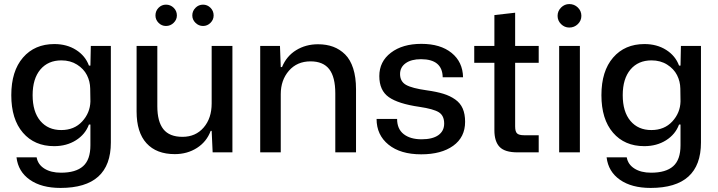

<svg xmlns="http://www.w3.org/2000/svg" viewBox="-20 -757 3570 954"><path d="M280.8 176.8Q186 176.8 128.2 136.2Q70.3 95.7 62 24.9H162.1Q168 60.1 200.4 80.6Q232.9 101.1 283.2 101.1Q356.4 101.1 392.8 68.8Q429.2 36.6 429.2 -35.2V-138.2H421.9Q403.8 -89.4 357.4 -60.1Q311 -30.8 249 -30.8Q151.4 -30.8 93.8 -97.7Q36.1 -164.6 36.1 -284.2Q36.1 -403.8 94.2 -470.9Q152.3 -538.1 250 -538.1Q312 -538.1 357.9 -509Q403.8 -480 421.9 -431.2H429.2L431.2 -528.8H530.8V-48.8Q530.8 176.8 280.8 176.8ZM142.1 -284.2Q142.1 -201.7 180.4 -156.2Q218.8 -110.8 284.2 -110.8Q349.1 -110.8 388.4 -153.6Q427.7 -196.3 429.2 -252.9L428.2 -316.9Q427.7 -352.5 411.9 -383.8Q396 -415 362.8 -436Q329.6 -457 285.2 -457Q218.8 -457 180.4 -411.4Q142.1 -365.7 142.1 -284.2Z M848.6 8.8Q757.3 8.8 708 -45.2Q658.7 -99.1 658.7 -203.1V-528.8H761.7V-229Q761.7 -153.3 791.7 -115.2Q821.8 -77.1 886.7 -77.1Q952.1 -77.1 991.9 -123.3Q1031.7 -169.4 1031.7 -243.2V-528.8H1134.8V0H1036.6L1031.7 -106.9H1026.9Q1006.8 -52.7 958.7 -22Q910.6 8.8 848.6 8.8ZM752.4 -680.2Q752.4 -702.6 767.8 -718.3Q783.2 -733.9 804.7 -733.9Q827.1 -733.9 843 -718.3Q858.9 -702.6 858.9 -680.2Q858.9 -659.2 842.8 -643.6Q826.7 -627.9 804.7 -627.9Q783.2 -627.9 767.8 -643.6Q752.4 -659.2 752.4 -680.2ZM935.5 -680.2Q935.5 -702.1 951.2 -718Q966.8 -733.9 988.8 -733.9Q1010.3 -733.9 1025.9 -718.3Q1041.5 -702.6 1041.5 -680.2Q1041.5 -659.2 1025.9 -643.6Q1010.3 -627.9 988.8 -627.9Q967.3 -627.9 951.4 -643.6Q935.5 -659.2 935.5 -680.2Z M1272.9 0V-528.8H1371.1L1375 -423.8H1381.3Q1403.8 -478.5 1451.7 -507.8Q1499.5 -537.1 1560.1 -537.1Q1602.1 -537.1 1635.5 -524.7Q1668.9 -512.2 1694.8 -486.6Q1720.7 -460.9 1734.9 -417Q1749 -373 1749 -314V0H1646V-293Q1646 -374 1616 -413.1Q1585.9 -452.1 1522.9 -452.1Q1456.1 -452.1 1415.5 -405.5Q1375 -358.9 1375 -289.1V0Z M2072.8 9.8Q1969.7 9.8 1910.4 -38.3Q1851.1 -86.4 1851.1 -166H1953.1Q1953.1 -116.2 1985.8 -90.6Q2018.6 -64.9 2074.7 -64.9Q2128.9 -64.9 2158 -85.4Q2187 -106 2187 -143.1Q2187 -182.6 2160.4 -199.2Q2133.8 -215.8 2064 -226.1Q1959 -241.2 1911.9 -274.4Q1864.7 -307.6 1864.7 -378.9Q1864.7 -451.2 1922.4 -495.1Q1980 -539.1 2073.7 -539.1Q2168.5 -539.1 2223.9 -494.1Q2279.3 -449.2 2280.8 -373H2179.7Q2178.2 -462.9 2071.8 -462.9Q2023.4 -462.9 1995.6 -442.9Q1967.8 -422.9 1967.8 -389.2Q1967.8 -352.1 1997.6 -335.2Q2027.3 -318.4 2101.1 -308.1Q2149.9 -301.3 2183.1 -291Q2216.3 -280.8 2241.7 -262.9Q2267.1 -245.1 2279.1 -217.8Q2291 -190.4 2291 -151.9Q2291 -75.2 2231.9 -32.7Q2172.9 9.8 2072.8 9.8Z M2550.8 0Q2488.3 0 2462.4 -27.1Q2436.5 -54.2 2436.5 -109.9V-444.8H2336.4V-528.8H2436.5V-682.1L2539.6 -693.8V-528.8H2656.7V-444.8H2539.6V-128.9Q2539.6 -103 2549.3 -94Q2559.1 -85 2584.5 -85H2656.7V0Z M2758.3 0V-528.8H2861.3V0ZM2808.6 -736.8Q2833.5 -736.8 2851.1 -719.7Q2868.7 -702.6 2868.7 -678.2Q2868.7 -654.3 2851.1 -637.2Q2833.5 -620.1 2808.6 -620.1Q2785.2 -620.1 2767.8 -637.2Q2750.5 -654.3 2750.5 -678.2Q2750.5 -702.1 2767.8 -719.5Q2785.2 -736.8 2808.6 -736.8Z M3212.9 176.8Q3118.2 176.8 3060.3 136.2Q3002.4 95.7 2994.1 24.9H3094.2Q3100.1 60.1 3132.6 80.6Q3165 101.1 3215.3 101.1Q3288.6 101.1 3325 68.8Q3361.3 36.6 3361.3 -35.2V-138.2H3354Q3335.9 -89.4 3289.6 -60.1Q3243.2 -30.8 3181.2 -30.8Q3083.5 -30.8 3025.9 -97.7Q2968.3 -164.6 2968.3 -284.2Q2968.3 -403.8 3026.4 -470.9Q3084.5 -538.1 3182.1 -538.1Q3244.1 -538.1 3290 -509Q3335.9 -480 3354 -431.2H3361.3L3363.3 -528.8H3462.9V-48.8Q3462.9 176.8 3212.9 176.8ZM3074.2 -284.2Q3074.2 -201.7 3112.5 -156.2Q3150.9 -110.8 3216.3 -110.8Q3281.2 -110.8 3320.6 -153.6Q3359.9 -196.3 3361.3 -252.9L3360.4 -316.9Q3359.9 -352.5 3344 -383.8Q3328.1 -415 3294.9 -436Q3261.7 -457 3217.3 -457Q3150.9 -457 3112.5 -411.4Q3074.2 -365.7 3074.2 -284.2Z"/></svg>

Font: Lumene Sans Medium
Style: Regular
Weight: 500
Designer: Deni Anggara
Version: Version 1.003;Glyphs 3.1.2 (3151)